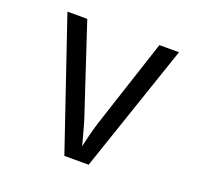

<svg xmlns="http://www.w3.org/2000/svg" viewBox="-102 -662 803 773"><g transform="rotate(20 300.0 -275.0)"><path d="M248 0H352L539 -550H455L330 -169C317 -127 307 -83 302 -61C296 -83 285 -127 272 -169L146 -550H61Z"/></g></svg>

Font: JetBrains Mono Light
Style: Regular
Weight: 336
Monospace: yes
Designer: Philipp Nurullin, Konstantin Bulenkov
Foundry: JetBrains
Version: Version 2.305